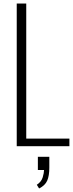

<svg xmlns="http://www.w3.org/2000/svg" viewBox="-20 -830 414 1090"><path d="M75 0V-810H129V-43H374V0ZM202 240 189 219Q215 202 222.5 176.5Q230 151 230 135H195V60H260V122Q260 168 248 195.5Q236 223 202 240Z"/></svg>

Font: Oswald ExtraLight
Style: Regular
Weight: 250
Designer: Vernon Adams
Foundry: Vernon Adams
Version: Version 4.103;gftools[0.9.33.dev8+g029e19f]